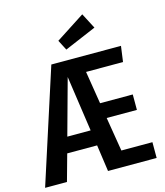

<svg xmlns="http://www.w3.org/2000/svg" viewBox="-149 -1029 971 1129"><g transform="rotate(-15 337.0 -464.5)"><path d="M474 -96H663V0H367L344 -162H162L117 0H-16L207 -691H631L618 -596H393L425 -397H624V-303H440ZM188 -257H330L281 -595ZM459 -929 508 -835 315 -753 283 -815Z"/></g></svg>

Font: Fira Sans Extra Condensed Medium
Style: Regular
Weight: 500
Width: 1
Designer: Carrois Corporate & Edenspiekermann AG
Foundry: Carrois Corporate GbR & Edenspiekermann AG
Version: Version 4.203